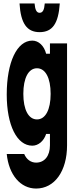

<svg xmlns="http://www.w3.org/2000/svg" viewBox="-20 -871 440 1111"><path d="M368 -620H269V-560H247C235 -607 203 -636 167 -636C78 -636 19 -511 19 -324C19 -146 78 -28 167 -28C202 -28 234 -55 247 -96H269V-30C269 31 238 70 189 70C158 70 133 51 120 20H19C31 140 98 220 189 220C296 220 368 119 368 -30ZM115 -328C115 -420 145 -476 194 -476C243 -476 273 -420 273 -328C273 -236 243 -180 194 -180C145 -180 115 -236 115 -328ZM93 -851C100 -735 136 -685 209 -685C284 -685 318 -735 326 -851H239C236 -814 228 -797 209 -797C192 -797 183 -814 180 -851Z"/></svg>

Font: Yard Headline
Style: Regular
Weight: 400
Monospace: yes
Designer: Roman Shamin
Foundry: Evil Martians
Version: Version 1.000